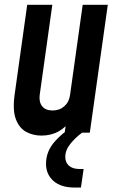

<svg xmlns="http://www.w3.org/2000/svg" viewBox="-20 -568 506 822"><path d="M157 12.5Q121.5 12.5 92 -3.5Q62.5 -19.5 48 -57.5Q33.5 -95.5 42.5 -162L96.5 -547.5H204L150 -162Q146 -131.5 160.5 -113.2Q175 -95 205 -95Q235 -95 255.5 -113.2Q276 -131.5 280 -162L334 -547.5H441.5L364.5 0H257L268.5 -80L284 -55.5Q263 -23.5 231 -5.5Q199 12.5 157 12.5ZM300.5 235Q241 235 209 206.8Q177 178.5 177 133Q177 78.5 217.2 34.8Q257.5 -9 314 -39.5H336.5L331.5 0Q304 20 281.8 47.2Q259.5 74.5 259.5 104Q259.5 127.5 275.2 141.5Q291 155.5 320 155.5H338L326.5 235Z"/></svg>

Font: Mohave Light SemiBold
Style: Italic
Weight: 600
Italic angle: -8°
Version: Version 2.003